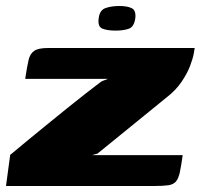

<svg xmlns="http://www.w3.org/2000/svg" viewBox="-35 -620 669 640"><path d="M272 -103H574Q569 -67 564.5 -46Q560 -25 551.5 -15Q543 -5 526 -2.5Q509 0 478 0H-15L-1 -104Q1 -105 18 -119.5Q35 -134 62 -156Q89 -178 122 -205Q155 -232 188.5 -259Q222 -286 251.5 -309Q281 -332 301 -347Q305 -350 313 -352.5Q321 -355 324 -357H49Q55 -397 60 -419Q65 -441 79 -450.5Q93 -460 125 -460H614Q614 -459 611 -442Q608 -425 598.5 -400Q589 -375 570 -347Q551 -319 520 -295L290 -108ZM350 -518Q323 -518 306.5 -524.5Q290 -531 294 -559Q297 -586 316.5 -593Q336 -600 363 -600Q390 -600 404.5 -592.5Q419 -585 416 -559Q412 -531 395 -524.5Q378 -518 350 -518Z"/></svg>

Font: Genos Thin ExtraBold
Style: Italic
Weight: 800
Italic angle: -8°
Version: Version 1.010